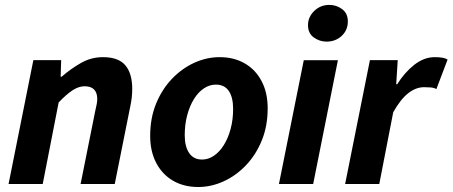

<svg xmlns="http://www.w3.org/2000/svg" viewBox="-20 -737 1813 769"><path d="M14.3 0 113.6 -496.1H225L222.9 -429.7H226.9Q263.1 -461.2 304.1 -484.7Q345.1 -508.1 392.3 -508.1Q454.3 -508.1 481.9 -475.6Q509.6 -443.1 509.6 -380.6Q509.6 -364.2 507.7 -346.4Q505.7 -328.5 501.6 -310L439.6 0H302.8L361.5 -292.8Q364.9 -308.4 367.2 -319.3Q369.5 -330.3 369.5 -340.3Q369.5 -365.9 356.7 -378.7Q344 -391.5 319.1 -391.5Q295.9 -391.5 271.5 -376Q247.1 -360.4 214.9 -326.7L151.1 0Z M774.1 12Q716.2 12 672.9 -13.3Q629.6 -38.6 605.6 -84.7Q581.5 -130.8 581.5 -192.5Q581.5 -264.4 605.3 -322.2Q629.1 -380.1 669.1 -421.7Q709.2 -463.4 758.6 -485.8Q808.1 -508.1 859.5 -508.1Q917.4 -508.1 960.8 -482.8Q1004.1 -457.5 1028.1 -411.4Q1052.1 -365.3 1052.1 -303.6Q1052.1 -231.7 1028.3 -173.9Q1004.6 -116.1 964.5 -74.4Q924.5 -32.7 875 -10.4Q825.6 12 774.1 12ZM789.3 -98Q814.7 -98 837.2 -113.5Q859.7 -129 876.8 -156.5Q893.9 -184 903.8 -221Q913.7 -258 913.7 -300.9Q913.7 -346.9 896.5 -372.5Q879.3 -398.1 844.4 -398.1Q819.2 -398.1 796.6 -383Q774 -367.9 756.9 -340.4Q739.8 -313 729.9 -276Q719.9 -239 719.9 -195.2Q719.9 -150.3 737.5 -124.2Q755.1 -98 789.3 -98Z M1097.2 0 1196.7 -496H1333.4L1234.3 0ZM1287.7 -570.3Q1260.1 -570.3 1236.8 -587Q1213.6 -603.6 1213.6 -636.2Q1213.6 -669.1 1238.7 -693.3Q1263.8 -717.4 1299 -717.4Q1327.5 -717.4 1350.3 -700.4Q1373.2 -683.3 1373.2 -651.2Q1373.2 -616.2 1348.6 -593.3Q1324 -570.3 1287.7 -570.3Z M1362.3 0 1461.6 -496.1H1573L1566.9 -399.5H1570.9Q1600 -446.5 1639.1 -477.3Q1678.2 -508.1 1720.9 -508.1Q1739.7 -508.1 1752.5 -505.8Q1765.2 -503.5 1772.7 -498.5L1727.8 -380.2Q1718.5 -385.7 1704.7 -386.8Q1691 -387.8 1678.6 -387.8Q1646.2 -387.8 1615.4 -364Q1584.6 -340.2 1554.9 -287.4L1499.1 0Z"/></svg>

Font: Source Sans Variable
Style: Italic
Weight: 200
Italic angle: -11°
Designer: Paul D. Hunt
Foundry: Adobe Systems Incorporated
Version: Version 3.006;hotconv 1.0.111;makeotfexe 2.5.65597